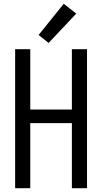

<svg xmlns="http://www.w3.org/2000/svg" viewBox="-20 -995 540 1015"><path d="M60 0H140V-344H360V0H440V-735H360V-416H140V-735H60ZM237 -768 383 -923 317 -975 184 -810Z"/></svg>

Font: Iosevka SS09
Style: Regular
Weight: 400
Monospace: yes
Designer: Belleve Invis
Foundry: Belleve Invis
Version: Version 5.2.1; ttfautohint (v1.8.3)